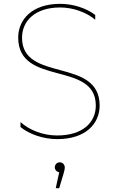

<svg xmlns="http://www.w3.org/2000/svg" viewBox="-20 -723 615 1002"><path d="M279 3C430 3 500 -80 500 -172C500 -426 95 -291 95 -526C95 -613 162 -684 294 -684C361 -684 431 -659 477 -620V-645C429 -682 358 -703 294 -703C145 -703 75 -619 75 -527C75 -270 480 -408 480 -172C480 -86 414 -16 278 -16C203 -16 132 -45 87 -86V-60C134 -22 206 3 279 3ZM271 259H289L312 182C315 171 318 161 318 150C318 138 308 124 292 124C277 124 266 136 266 150C266 163 276 174 289 176Z"/></svg>

Font: Chess Sans Thin
Style: Regular
Weight: 100
Designer: Wolf Bōese
Foundry: Wolf Bōese
Version: Version 7.223;Glyphs 3.3 (3306)